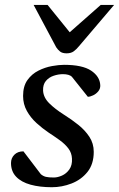

<svg xmlns="http://www.w3.org/2000/svg" viewBox="-20 -762 491 792"><path d="M193.8 10.3Q144 10.3 106 -0.2Q67.9 -10.7 46.6 -33Q25.4 -55.2 25.4 -89.4Q25.4 -109.9 39.3 -123.8Q53.2 -137.7 76.7 -137.7L148.4 -43.5Q158.2 -35.2 169.4 -32.5Q180.7 -29.8 202.1 -29.8Q217.8 -29.8 235.8 -37.8Q253.9 -45.9 266.1 -63.2Q278.3 -80.6 276.9 -107.4Q275.9 -131.3 262.2 -149.4Q248.5 -167.5 227.1 -183.1Q205.6 -198.7 180.2 -215.3Q154.8 -232.4 130.6 -254.4Q106.4 -276.4 90.8 -304.4Q75.2 -332.5 75.2 -366.2Q75.2 -406.7 93.3 -431.9Q111.3 -457 138.7 -470.7Q166 -484.4 194.6 -489.5Q223.1 -494.6 244.1 -494.6Q319.8 -494.6 355.7 -470.7Q391.6 -446.8 393.6 -411.1Q394.5 -396.5 385.5 -385.5Q376.5 -374.5 364 -368.7Q351.6 -362.8 342.3 -362.8L276.9 -444.8Q271.5 -450.7 261.7 -453.4Q252 -456.1 239.7 -456.1Q220.7 -456.1 201.2 -449.5Q181.6 -442.9 169.2 -428Q156.7 -413.1 157.7 -388.2Q159.2 -359.9 182.9 -336.2Q206.5 -312.5 245.1 -288.1Q274.9 -269.5 302.7 -247.3Q330.6 -225.1 348.6 -197.8Q366.7 -170.4 366.7 -135.7Q366.7 -85 340.8 -52.7Q314.9 -20.5 275.1 -5.1Q235.4 10.3 193.8 10.3ZM254.9 -542Q237.3 -542 228 -549.3Q218.8 -556.6 211.9 -566.9L118.7 -741.7H176.3L267.6 -628.9L395.5 -741.7H450.7L305.7 -571.3Q295.9 -559.1 284.4 -550.5Q272.9 -542 254.9 -542Z"/></svg>

Font: Gelasio
Style: Italic
Weight: 400
Italic angle: -8.5°
Designer: Eben Sorkin
Foundry: Eben Sorkin
Version: Version 1.008